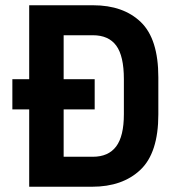

<svg xmlns="http://www.w3.org/2000/svg" viewBox="-20 -710 672 730"><path d="M582 -416V-275Q582 -129 514 -64.5Q446 0 330 0H91V-294H27V-409H91V-690H334Q449 -690 515.5 -626Q582 -562 582 -416ZM451 -409Q451 -497 422 -536.5Q393 -576 333 -576H222V-409H340V-294H222V-114H333Q392 -114 421.5 -153Q451 -192 451 -276Z"/></svg>

Font: D-DIN
Style: DIN-Bold
Weight: 700
Designer: Charles Nix
Foundry: Datto Inc.
Version: Version 1.00